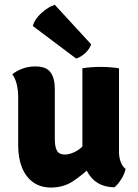

<svg xmlns="http://www.w3.org/2000/svg" viewBox="-20 -790 589 818"><path d="M487 -142.5Q487 -118.5 494.8 -99Q502.5 -79.5 515 -70.5Q511 -49.5 496.5 -26.5Q482 -3.5 467.5 8Q401 7 366 -37.5Q331 -82 331 -144.5V-499Q347 -502 368 -503.5Q389 -505 409 -505Q428.5 -505 449.2 -503.5Q470 -502 487 -499ZM57.5 -374Q57.5 -403.5 51.8 -429Q46 -454.5 32.5 -473.5Q50 -488 75.5 -497.5Q101 -507 130 -507Q177 -507 195.2 -482Q213.5 -457 213.5 -410.5V-197.5Q213.5 -164 222.8 -147.8Q232 -131.5 256.5 -131.5Q272 -131.5 292.2 -139.8Q312.5 -148 332.8 -167Q353 -186 368 -217V-80.5Q333 -46 292 -18.5Q251 9 197.5 9Q152 9 120.8 -13.8Q89.5 -36.5 73.5 -76.8Q57.5 -117 57.5 -169ZM213.5 -769.5Q186 -761 157.2 -735.2Q128.5 -709.5 119.5 -679.5L304.5 -540.5Q324 -546.5 342.2 -563Q360.5 -579.5 368.5 -601Z"/></svg>

Font: Signika
Style: Bold
Weight: 700
Designer: Anna Giedry
Foundry: Anna Giedry
Version: Version 2.001